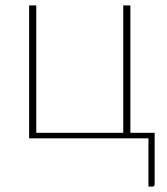

<svg xmlns="http://www.w3.org/2000/svg" viewBox="-20 -513 618 712"><path d="M88 -493H114.5V-20.5H437V-493H463.5V-20.5H553.5V169.5Q553.5 179 544.5 179H530.5V0H88Z"/></svg>

Font: Lato Thin
Style: Regular
Weight: 200
Designer: Lukasz Dziedzic
Foundry: tyPoland Lukasz Dziedzic
Version: Version 2.007; 2014-02-27